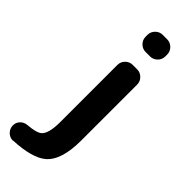

<svg xmlns="http://www.w3.org/2000/svg" viewBox="-339 -803 1029 1029"><g transform="rotate(45 175.0 -288.5)"><path d="M196.3 -643.6Q172.9 -643.6 155.8 -660.6Q138.7 -677.7 138.7 -701.2V-715.8Q138.7 -739.3 155.8 -756.3Q172.9 -773.4 196.3 -773.4H230.5Q253.9 -773.4 271 -756.3Q288.1 -739.3 288.1 -715.8V-701.2Q288.1 -677.7 271 -660.6Q253.9 -643.6 230.5 -643.6ZM138.7 -54.7V-488.3Q138.7 -511.7 155.8 -528.8Q172.9 -545.9 196.3 -545.9H230.5Q253.9 -545.9 271 -528.8Q288.1 -511.7 288.1 -488.3V-63.5Q288.1 86.9 222.7 141.6Q168 187.5 31.2 194.3Q29.3 195.3 28.3 195.3Q14.6 195.3 2 188.5Q-10.7 181.6 -19.5 168Q-28.3 154.3 -28.3 136.7Q-28.3 115.2 -13.7 99.6Q2 83 25.4 81.1Q88.9 76.2 109.4 58.6Q138.7 33.2 138.7 -54.7Z"/></g></svg>

Font: Gen Jyuu Gothic Bold
Style: Bold
Weight: 700
Designer: [Source Han Sans]
Ryoko NISHIZUKA  (kana & ideographs); Paul D. Hunt (Latin, Greek & Cyrillic); Wenlong ZHANG  (bopomofo
Version: Version 1.002.20150607